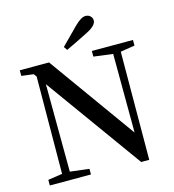

<svg xmlns="http://www.w3.org/2000/svg" viewBox="-135 -1070 1080 1189"><g transform="rotate(-15 404.5 -475.5)"><path d="M359.4 -783.2 343.8 -805.7Q379.9 -842.8 451.2 -914.1Q494.1 -957 522.5 -957Q541 -957 553.2 -945.3Q565.4 -933.6 565.4 -917Q565.4 -885.7 506.8 -855.5Q434.6 -818.4 359.4 -783.2ZM768.6 -737.3V-701.2L676.8 -686.5L673.8 5.9H622.1L176.8 -612.3L179.7 -50.8L301.8 -36.1V0H38.1V-36.1L129.9 -49.8L133.8 -672.9L120.1 -691.4L43 -701.2V-737.3H230.5L629.9 -180.7L627.9 -685.5L504.9 -701.2V-737.3Z"/></g></svg>

Font: GenYoMin TW TTF SemiBold
Style: Regular
Weight: 600
Version: Version 1.300